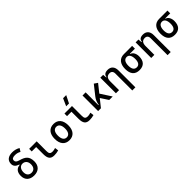

<svg xmlns="http://www.w3.org/2000/svg" viewBox="383 -2538 4506 4506"><g transform="rotate(-45 2636.5 -285.0)"><path d="M294.4 9.8C441.9 9.8 529.3 -76.2 529.3 -222.7C529.3 -391.6 447.3 -448.2 300.8 -488.3C227.1 -508.3 201.2 -534.2 201.2 -576.7C201.2 -627.9 233.4 -649.4 309.6 -649.4C365.7 -649.4 414.1 -636.2 455.1 -610.4L504.9 -689.9C445.8 -725.1 381.3 -742.2 309.6 -742.2C174.8 -742.2 97.7 -678.7 97.7 -566.9C97.7 -495.6 136.7 -451.2 227.5 -419.4V-408.2C121.6 -401.4 61.5 -328.6 61.5 -208C61.5 -70.8 147.9 9.8 294.4 9.8ZM295.4 -80.1C213.9 -80.1 166 -132.8 166 -222.7C166 -319.8 215.8 -383.8 291 -383.8C371.6 -383.8 424.8 -323.7 424.8 -232.4C424.8 -136.2 377 -80.1 295.4 -80.1Z M959 9.8C1011.7 9.8 1055.2 3.9 1105.5 -10.7L1093.8 -101.6C1054.2 -88.9 1024.9 -83 998 -83C915 -83 899.4 -118.2 899.4 -200.2V-517.6H649.4V-431.6H795.9V-195.3C795.9 -51.8 843.8 9.8 959 9.8Z M1464.8 9.8C1608.4 9.8 1691.4 -87.9 1691.4 -258.8C1691.4 -429.7 1608.4 -527.3 1464.8 -527.3C1321.3 -527.3 1238.3 -429.7 1238.3 -258.8C1238.3 -87.9 1321.3 9.8 1464.8 9.8ZM1464.8 -83C1388.7 -83 1345.7 -146.5 1345.7 -258.8C1345.7 -371.1 1388.7 -434.6 1464.8 -434.6C1541 -434.6 1584 -371.1 1584 -258.8C1584 -146.5 1541 -83 1464.8 -83Z M2130.9 9.8C2183.6 9.8 2227.1 3.9 2277.3 -10.7L2265.6 -101.6C2226.1 -88.9 2196.8 -83 2169.9 -83C2086.9 -83 2071.3 -118.2 2071.3 -200.2V-517.6H1821.3V-431.6H1967.8V-195.3C1967.8 -51.8 2015.6 9.8 2130.9 9.8ZM1970.2 -609.4H2064L2156.7 -794.9H2053.2Z M2420.9 0H2514.6L2665.5 -189.5L2789.6 0H2905.3L2730.5 -270L2889.2 -469.2L2804.7 -527.3L2616.2 -288.6C2569.8 -230 2544.9 -165 2535.2 -93.3H2524.4V-517.6H2420.9Z M3330.1 224.6H3433.6V-336.9C3433.6 -458 3371.1 -527.3 3261.7 -527.3C3174.8 -527.3 3130.9 -493.2 3125 -423.8H3113.8L3105.5 -517.6H3011.7V0H3115.2V-291C3115.2 -390.6 3156.2 -439.5 3237.3 -439.5C3295.9 -439.5 3330.1 -402.3 3330.1 -336.9Z M3791.5 9.8C3935.5 9.8 4010.7 -72.3 4010.7 -229.5C4010.7 -323.7 3963.9 -402.8 3900.9 -413.1V-424.8H4067.4V-517.6H3791.5C3649.4 -517.6 3567.4 -419.9 3567.4 -249C3567.4 -79.1 3644 9.8 3791.5 9.8ZM3791.5 -83C3714.8 -83 3674.8 -140.1 3674.8 -249C3674.8 -361.3 3716.8 -424.8 3791.5 -424.8C3862.8 -424.8 3903.3 -361.3 3903.3 -249C3903.3 -140.1 3864.7 -83 3791.5 -83Z M4502 224.6H4605.5V-336.9C4605.5 -458 4543 -527.3 4433.6 -527.3C4346.7 -527.3 4302.7 -493.2 4296.9 -423.8H4285.6L4277.3 -517.6H4183.6V0H4287.1V-291C4287.1 -390.6 4328.1 -439.5 4409.2 -439.5C4467.8 -439.5 4502 -402.3 4502 -336.9Z M4963.4 9.8C5107.4 9.8 5182.6 -72.3 5182.6 -229.5C5182.6 -323.7 5135.7 -402.8 5072.8 -413.1V-424.8H5239.3V-517.6H4963.4C4821.3 -517.6 4739.3 -419.9 4739.3 -249C4739.3 -79.1 4815.9 9.8 4963.4 9.8ZM4963.4 -83C4886.7 -83 4846.7 -140.1 4846.7 -249C4846.7 -361.3 4888.7 -424.8 4963.4 -424.8C5034.7 -424.8 5075.2 -361.3 5075.2 -249C5075.2 -140.1 5036.6 -83 4963.4 -83Z"/></g></svg>

Font: CaskaydiaCove Nerd Font
Style: Regular
Weight: 400
Designer: Aaron Bell
Foundry: Saja Typeworks
Version: Version 2111.1;Nerd Fonts 2.3.3